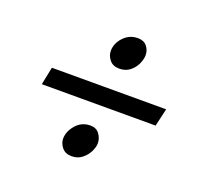

<svg xmlns="http://www.w3.org/2000/svg" viewBox="-92 -645 744 701"><g transform="rotate(20 280.0 -294.0)"><path d="M59 -260 73 -329H517L501 -260ZM251 -50Q226 -50 213 -66Q200 -82 200 -100Q200 -128 222 -153.5Q244 -179 278 -179Q301 -179 313 -162.5Q325 -146 325 -127Q325 -112 316 -94Q307 -76 290.5 -63Q274 -50 251 -50ZM305 -410Q280 -410 267 -426Q254 -442 254 -461Q254 -490 276.5 -514Q299 -538 332 -538Q355 -538 367 -523Q379 -508 379 -489Q379 -473 370.5 -454.5Q362 -436 345.5 -423Q329 -410 305 -410Z"/></g></svg>

Font: Ubuntu Sans Mono
Style: Italic
Weight: 400
Italic angle: -13.5°
Monospace: yes
Designer: Dalton Maag Ltd
Foundry: Dalton Maag Ltd
Version: Version 1.006